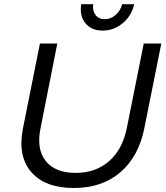

<svg xmlns="http://www.w3.org/2000/svg" viewBox="-20 -912 806 935"><path d="M680 -700H765.5L683 -288Q655.5 -150 566.2 -73.2Q477 3.5 339.5 3.5Q199.5 3.5 132.2 -74.2Q65 -152 92 -288L174.5 -700H259L177.5 -288Q156.5 -185.5 202.8 -127.8Q249 -70 348.5 -70Q446 -70 511.2 -127.2Q576.5 -184.5 597.5 -288ZM375.5 -891.5H434Q429.5 -860 445.2 -839.2Q461 -818.5 490 -818.5Q519 -818.5 543 -839.2Q567 -860 575 -891.5H633.5Q620.5 -834.5 577.2 -798.8Q534 -763 480 -763Q425.5 -763 396 -798.8Q366.5 -834.5 375.5 -891.5Z"/></svg>

Font: Argentum Sans Light
Style: Italic
Weight: 300
Italic angle: -11.3°
Designer: Julieta Ulanovsky (font), Owen Earl (portions from Jones font), Cristiano Sobral (main changes and remaster)
Foundry: Julieta Ulanovsky (font), Owen Earl (portions from Jones font), Cristiano Sobral (main changes and remaster)
Version: Version 3.127